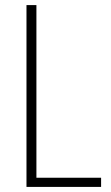

<svg xmlns="http://www.w3.org/2000/svg" viewBox="-20 -734 436 754"><path d="M84 0V-714H123V-36H377V0Z"/></svg>

Font: Noto Sans Kannada Condensed ExtraLight
Style: Regular
Weight: 200
Width: 3
Designer: Jelle Bosma - Monotype Design Team
Foundry: Monotype Imaging Inc.
Version: Version 2.005; ttfautohint (v1.8.4.7-5d5b)